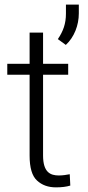

<svg xmlns="http://www.w3.org/2000/svg" viewBox="-20 -806 381 836"><path d="M167.5 -528.3V-664.1H108.9V-528.3H11.7V-480.5H108.9V-128.9C108.9 -75.7 119.6 -39.6 141.1 -20C162.6 0 189.9 9.8 223.6 9.8C248.5 9.8 269 7.3 286.1 2L283.7 -47.4C270.5 -44.9 253.9 -42 236.3 -42C199.7 -42 167.5 -55.2 167.5 -128.9V-480.5H276.9V-528.3ZM267.1 -786.1V-746.6C267.1 -703.1 255.4 -670.4 231.9 -635.7L266.6 -610.4C303.2 -644 323.2 -696.3 323.2 -747.6V-786.1Z"/></svg>

Font: Vazirmatn ExtraLight
Style: Regular
Weight: 200
Designer: Saber Rastikerdar
Foundry: Saber Rastikerdar
Version: Version 33.003